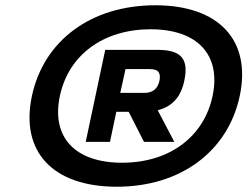

<svg xmlns="http://www.w3.org/2000/svg" viewBox="-20 -699 938 728"><path d="M423 9C180 9 56 -124 101 -335C146 -546 326 -679 569 -679C810 -679 934 -546 889 -335C844 -124 664 9 423 9ZM207 -335C174 -179 264 -82 443 -82C621 -82 753 -179 786 -335C819 -491 729 -588 551 -588C372 -588 240 -491 207 -335ZM305 -161H397L421 -275H468L526 -161H641L578 -281C634 -295 668 -333 680 -399C696 -482 660 -510 576 -510H379ZM436 -347 456 -437H549C584 -437 589 -419 585 -395C579 -360 555 -347 530 -347Z"/></svg>

Font: LT Wave Black
Style: Italic
Weight: 900
Designer: Daniel Lyons
Version: Version 2.5 (Glyphs App)